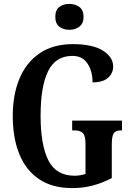

<svg xmlns="http://www.w3.org/2000/svg" viewBox="-20 -949 672 979"><path d="M348 10Q246 10 178.5 -36Q111 -82 78 -164.5Q45 -247 45 -358Q45 -466 79.5 -548.5Q114 -631 182.5 -677.5Q251 -724 351 -724Q452 -724 504.5 -691Q557 -658 557 -610Q557 -576 531 -552.5Q505 -529 452 -529Q452 -585 426.5 -624.5Q401 -664 349 -664Q264 -664 225.5 -586.5Q187 -509 187 -358Q187 -210 226.5 -131.5Q266 -53 360 -53Q388 -53 416 -62V-215Q416 -256 403 -270Q390 -284 361 -284H348V-334H602V-284H595Q570 -284 560 -269.5Q550 -255 550 -211V-41Q502 -16 453 -3Q404 10 348 10ZM334 -797Q303 -797 282.5 -813Q262 -829 262 -863Q262 -898 282.5 -913.5Q303 -929 334 -929Q363 -929 384.5 -913.5Q406 -898 406 -863Q406 -829 384.5 -813Q363 -797 334 -797Z"/></svg>

Font: Noto Serif Tamil ExtraCondensed
Style: Bold
Weight: 700
Width: 2
Designer: Indian Type Foundry, Tom Grace, and the Monotype Design Team
Foundry: Monotype Imaging Inc.
Version: Version 2.004; ttfautohint (v1.8.4.7-5d5b)